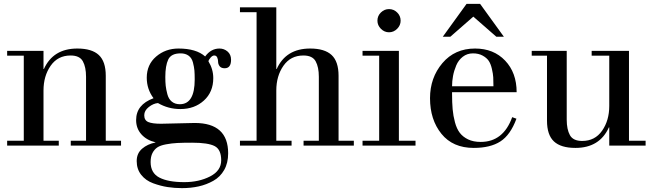

<svg xmlns="http://www.w3.org/2000/svg" viewBox="-20 -753 3376 993"><path d="M17 -25H103V-465H17V-490H205V-396H207Q255 -502 380 -502Q455 -502 491 -468.5Q527 -435 527 -361V-25H606V0H346V-25H425V-356Q425 -406 408.5 -436Q392 -466 345 -466Q279 -466 242 -413Q205 -360 205 -285V-25H284V0H17Z M784 -16V-17Q738 -28 711 -58.5Q684 -89 684 -132Q684 -212 774 -245Q739 -292 739 -351Q739 -419 787.5 -460.5Q836 -502 903 -502Q995 -502 1041 -461Q1071 -502 1115 -502Q1139 -502 1157 -486.5Q1175 -471 1175 -444Q1175 -400 1142 -400Q1124 -400 1116 -410.5Q1108 -421 1108 -433Q1108 -445 1103.5 -455.5Q1099 -466 1088 -466Q1079 -466 1069.5 -455.5Q1060 -445 1058 -436Q1083 -395 1083 -349Q1083 -277 1034.5 -233Q986 -189 913 -189Q850 -189 797 -220Q773 -218 749.5 -199.5Q726 -181 726 -157Q726 -131 746.5 -122Q767 -113 813 -113Q842 -113 899.5 -115Q957 -117 987 -117Q1160 -117 1160 40Q1160 90 1139.5 126Q1119 162 1083.5 182Q1048 202 1007.5 211Q967 220 921 220Q883 220 847 214.5Q811 209 772.5 195Q734 181 710.5 151.5Q687 122 687 80Q687 40 715 16Q743 -8 784 -16ZM835 -355Q835 -328 837 -309.5Q839 -291 845.5 -266Q852 -241 868.5 -227.5Q885 -214 910 -214Q987 -214 987 -342Q987 -371 985.5 -388.5Q984 -406 978 -429.5Q972 -453 955.5 -465Q939 -477 914 -477Q865 -477 850 -445Q835 -413 835 -355ZM974 -15Q926 -15 897 -13.5Q868 -12 838.5 -6.5Q809 -1 793.5 9.5Q778 20 768.5 38.5Q759 57 759 85Q759 142 804.5 165.5Q850 189 933 189Q1009 189 1066.5 159.5Q1124 130 1124 76Q1124 20 1090 2.5Q1056 -15 974 -15Z M1221 -25H1307V-690H1221V-715H1409V-396H1411Q1459 -502 1584 -502Q1659 -502 1695 -468.5Q1731 -435 1731 -361V-25H1810V0H1550V-25H1629V-356Q1629 -406 1612.5 -436Q1596 -466 1549 -466Q1483 -466 1446 -413Q1409 -360 1409 -285V-25H1488V0H1221Z M1941 -25V-465H1855V-490H2043V-25H2129V0H1855V-25ZM1932 -646Q1932 -671 1950 -688.5Q1968 -706 1992 -706Q2016 -706 2034 -688.5Q2052 -671 2052 -646Q2052 -622 2034 -604Q2016 -586 1992 -586Q1968 -586 1950 -604Q1932 -622 1932 -646Z M2652 -276H2318V-268Q2318 -222 2321 -188Q2324 -154 2333 -120.5Q2342 -87 2358 -66Q2374 -45 2401 -32Q2428 -19 2466 -19Q2583 -19 2629 -147L2651 -139Q2620 -55 2568 -21.5Q2516 12 2430 12Q2322 12 2263 -61Q2204 -134 2204 -245Q2204 -351 2268 -426.5Q2332 -502 2437 -502Q2533 -502 2592.5 -439.5Q2652 -377 2652 -276ZM2318 -307H2532Q2532 -335 2531 -353Q2530 -371 2524 -397Q2518 -423 2507.5 -438.5Q2497 -454 2476 -465.5Q2455 -477 2426 -477Q2396 -477 2373.5 -459.5Q2351 -442 2339.5 -414.5Q2328 -387 2323 -360Q2318 -333 2318 -307ZM2270 -563 2393 -733H2463L2586 -563H2547L2428 -667L2309 -563Z M3131 0V-94H3129Q3081 12 2956 12Q2881 12 2845 -21.5Q2809 -55 2809 -129V-465H2730V-490H2911V-134Q2911 -84 2927.5 -54Q2944 -24 2991 -24Q3057 -24 3094 -77Q3131 -130 3131 -205V-465H3040V-490H3233V-25H3319V0Z"/></svg>

Font: Justus
Style: Roman
Weight: 500
Version: Version 001.001